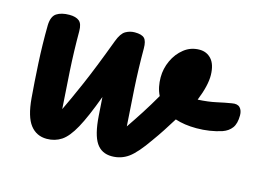

<svg xmlns="http://www.w3.org/2000/svg" viewBox="-71 -592 978 721"><g transform="rotate(15 417.5 -231.0)"><path d="M156 5Q116 5 92 -26Q68 -57 62 -128Q57 -187 53 -260Q49 -333 50 -408Q51 -443 69.5 -455Q88 -467 119 -467Q144 -467 157 -456.5Q170 -446 170 -417Q170 -340 174.5 -263.5Q179 -187 184 -118Q204 -159 235 -230Q266 -301 309 -416Q321 -448 337.5 -457.5Q354 -467 373 -467Q400 -467 410.5 -456.5Q421 -446 421 -417Q421 -340 425.5 -263.5Q430 -187 435 -118Q457 -150 479.5 -185Q502 -220 525 -260Q517 -276 513.5 -293.5Q510 -311 510 -329Q510 -363 524.5 -394.5Q539 -426 565 -446.5Q591 -467 625 -467Q653 -467 671 -447Q689 -427 690 -386.5Q691 -346 666 -284Q706 -286 737.5 -293Q769 -300 794 -304Q815 -308 825 -297.5Q835 -287 835 -268Q835 -236 822.5 -219Q810 -202 787 -194Q741 -179 689 -179Q642 -179 606 -191Q590 -165 574 -140.5Q558 -116 542 -94Q502 -36 473.5 -15.5Q445 5 409 5Q369 5 348.5 -26Q328 -57 323 -128Q320 -164 318 -201Q287 -117 262.5 -72.5Q238 -28 213 -11.5Q188 5 156 5Z"/></g></svg>

Font: Pacifico
Style: Regular
Weight: 400
Designer: Vernon Adams
Foundry: Vernon Adams
Version: Version 3.010; ttfautohint (v1.8.4.7-5d5b)